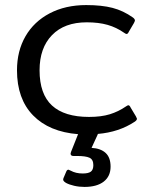

<svg xmlns="http://www.w3.org/2000/svg" viewBox="-20 -515 607 757"><path d="M520 -47Q520 -41 511 -35Q449 6 366 13L364 18L341 68Q377 70 396.5 88Q416 106 416 142Q416 180 389 201Q362 222 313 222Q292 222 272.5 217.5Q253 213 240 206Q232 201 230 197Q228 193 230 188L241 162Q244 154 250 154Q251 154 259 158Q279 169 306 169Q329 169 338.5 161.5Q348 154 348 136Q348 114 333 107Q318 100 284 100H270Q262 100 259.5 95.5Q257 91 260 84L287 16L288 14Q174 5 110.5 -60Q47 -125 47 -238Q47 -314 80.5 -372Q114 -430 176 -462.5Q238 -495 320 -495Q381 -495 423.5 -484Q466 -473 504 -446Q512 -440 512 -434Q512 -432 508 -424L488 -390Q484 -381 479 -381Q476 -381 469 -386Q439 -407 404 -417Q369 -427 322 -427Q234 -427 185 -376.5Q136 -326 136 -238Q136 -144 185 -99Q234 -54 331 -54Q379 -54 413 -64.5Q447 -75 476 -95Q483 -100 486 -100Q491 -100 495 -91L516 -56Q520 -48 520 -47Z"/></svg>

Font: Mitr Light
Style: Regular
Weight: 300
Designer: Thanarat Vachiruckul
Foundry: Cadson Demak
Version: Version 1.002